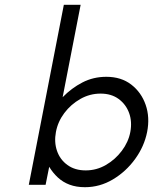

<svg xmlns="http://www.w3.org/2000/svg" viewBox="-20 -770 638 800"><path d="M334 10Q298 10 270 -0.5Q242 -11 221 -30.5Q200 -50 185 -75L170 0H100L246 -750H316L241 -365Q278 -403 323.5 -426.5Q369 -450 423 -450Q485 -450 527 -417.5Q569 -385 587 -333Q605 -281 593 -220Q581 -160 543 -107.5Q505 -55 450.5 -22.5Q396 10 334 10ZM337 -60Q382 -60 421 -82.5Q460 -105 487.5 -141.5Q515 -178 523 -220Q531 -263 518 -299Q505 -335 474.5 -357.5Q444 -380 399 -380Q354 -380 314.5 -357.5Q275 -335 248 -299Q221 -263 213 -220Q205 -178 217.5 -141.5Q230 -105 261 -82.5Q292 -60 337 -60Z"/></svg>

Font: Teachers
Style: Italic
Weight: 400
Italic angle: -11°
Designer: Alfredo Marco Pradil, Chank Diesel
Version: Version 1.001